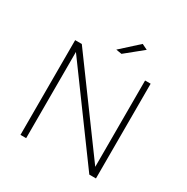

<svg xmlns="http://www.w3.org/2000/svg" viewBox="-197 -1061 1192 1227"><g transform="rotate(30 398.5 -447.0)"><path d="M636 -699H677V0H628L162 -636V0H120V-699H169L636 -62ZM506 -894 547 -874 420 -771 378 -778Z"/></g></svg>

Font: Montserrat arm2 ExtraLight
Style: Regular
Weight: 275
Designer: Julieta Ulanovsky
Foundry: Julieta Ulanovsky
Version: Version 6.000